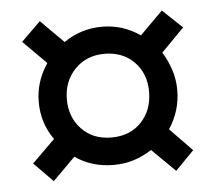

<svg xmlns="http://www.w3.org/2000/svg" viewBox="-41 -629 611 544"><g transform="rotate(-5 265.0 -357.0)"><path d="M373 -194Q323 -161 265 -161Q202 -161 155 -194L91 -130L37 -185L102 -249Q68 -297 68 -357Q68 -415 102 -465L36 -531L91 -585L156 -520Q205 -554 265 -554Q324 -554 373 -520L438 -585L494 -532L429 -466Q444 -442 453 -414.5Q462 -387 462 -357Q462 -298 429 -248L492 -183L439 -129ZM265 -239Q318 -239 350 -273Q382 -307 382 -359Q382 -411 349.5 -444Q317 -477 265 -477Q214 -477 181 -443Q148 -409 148 -357Q148 -307 180 -273Q212 -239 265 -239Z"/></g></svg>

Font: Noto Sans Mono Condensed SemiBold
Style: Regular
Weight: 600
Width: 3
Designer: Monotype Design Team
Foundry: Monotype Imaging Inc.
Version: Version 2.014